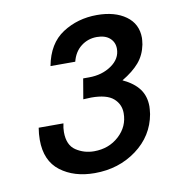

<svg xmlns="http://www.w3.org/2000/svg" viewBox="-59 -775 492 550"><g transform="rotate(-10 187.0 -500.5)"><path d="M35 -399Q35 -338 74.5 -308Q114 -278 174 -278Q244 -278 296 -316.5Q348 -355 359 -417Q361 -433 361 -439Q361 -469 345.5 -490Q330 -511 298 -526Q330 -545 348 -566Q366 -587 372 -617Q374 -631 374 -636Q374 -677 342 -700Q310 -723 258 -723Q202 -723 158 -694.5Q114 -666 102 -602H174Q181 -630 201 -645.5Q221 -661 247 -661Q271 -661 284.5 -649Q298 -637 298 -618Q298 -589 270.5 -570Q243 -551 205 -551H188L178 -492L201 -493Q246 -493 265.5 -476Q285 -459 285 -433Q285 -394 255.5 -367Q226 -340 183 -340Q154 -340 130.5 -355.5Q107 -371 107 -409Q107 -421 110 -434H38Q35 -416 35 -399Z"/></g></svg>

Font: Geom
Style: Italic
Weight: 400
Italic angle: -10°
Version: Version 1.102